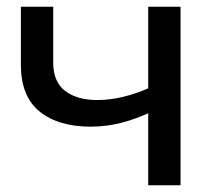

<svg xmlns="http://www.w3.org/2000/svg" viewBox="-20 -550 649 570"><path d="M427 -217Q385 -197 340.5 -185.5Q296 -174 249 -174Q153 -174 97.5 -219Q42 -264 42 -358V-530H138V-364Q138 -307 173.5 -280Q209 -253 269 -253Q307 -253 347.5 -263Q388 -273 427 -291ZM420 0V-530H516V0Z"/></svg>

Font: MOST Montserrat Medium
Style: Regular
Weight: 500
Designer: Julieta Ulanovsky
Foundry: Julieta Ulanovsky
Version: Version 8.000;March 11, 2024;FontCreator 15.0.0.2926 64-bit